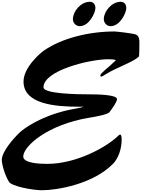

<svg xmlns="http://www.w3.org/2000/svg" viewBox="-20 -1918 1584 2154"><path d="M1144.5 -1703.6C1144.5 -1660.6 1178.2 -1624.5 1221.2 -1624.5C1326.2 -1624.5 1397 -1772 1397 -1828.1C1397 -1871.1 1371.6 -1897.9 1335 -1897.9C1231 -1897.9 1144.5 -1788.6 1144.5 -1703.6ZM797.9 -1703.6C797.9 -1660.6 831.5 -1624.5 874.5 -1624.5C979.5 -1624.5 1050.3 -1772 1050.3 -1828.1C1050.3 -1871.1 1024.9 -1897.9 988.3 -1897.9C884.3 -1897.9 797.9 -1788.6 797.9 -1703.6ZM1250.5 -83C1306.2 -140.1 1344.7 -247.1 1344.7 -348.1C1344.7 -372.6 1343.8 -408.2 1327.1 -408.2C1322.3 -408.2 1315.9 -404.3 1308.1 -396.5C1181.6 -271 839.8 -79.6 511.2 -79.6C427.2 -79.6 240.7 -85.9 240.7 -162.1C241.7 -278.3 514.6 -520 978 -596.7C1040 -606.4 1186.5 -631.8 1208 -659.7C1234.9 -694.8 1292.5 -772.5 1292.5 -806.6C1292.5 -856.9 1064.5 -859.4 992.7 -859.4C835.9 -859.4 467.8 -866.2 467.8 -938.5C468.8 -1126.5 981 -1253.4 1198.2 -1253.4C1221.7 -1253.4 1277.8 -1251 1277.8 -1241.2C1277.8 -1237.3 1269 -1231.9 1264.6 -1227.5C1204.1 -1165.5 1106 -1098.6 1106 -1071.8C1106 -1062 1109.4 -1058.6 1115.2 -1058.6C1127.4 -1058.6 1149.4 -1075.7 1163.1 -1083.5C1297.4 -1166.5 1461.4 -1214.8 1537.1 -1281.7C1543 -1286.6 1543.9 -1374 1543.9 -1432.6C1543.9 -1473.1 1542.5 -1511.7 1506.3 -1529.8C1477.1 -1543.9 1281.7 -1564.9 1264.6 -1564.9C976.1 -1564.9 670.4 -1488.8 469.7 -1348.6C439 -1326.7 244.1 -1167 244.1 -1002.9C244.1 -749 599.1 -720.7 870.1 -720.7C883.8 -720.7 899.9 -721.2 915 -721.2C895 -708.5 811.5 -698.2 744.6 -683.1C431.6 -611.8 249.5 -478 197.3 -428.2C133.3 -366.7 0 -217.3 0 -123.5C0 -78.1 32.2 43.5 81.1 122.6C110.8 171.4 343.3 216.3 452.1 216.3C617.7 216.3 1025.9 148.9 1250.5 -83Z"/></svg>

Font: Bodega Script
Style: Medium
Weight: 500
Italic angle: 39.7°
Version: Version 001.000